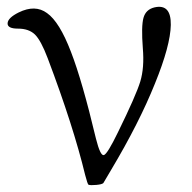

<svg xmlns="http://www.w3.org/2000/svg" viewBox="-20 -535 557 556"><path d="M279.3 -4.9 289.1 -21.5Q296.9 -35.2 301.8 -43Q382.8 -178.7 428.7 -293Q473.6 -403.3 474.6 -462.9Q475.6 -524.4 427.7 -513.7Q402.3 -507.8 395.5 -483.4Q388.7 -459 393.6 -395.5Q398.4 -338.9 386.2 -298.8Q374 -258.8 321.3 -151.4Q291 -88.9 280.8 -85.9Q270.5 -83 257.8 -133.8Q217.8 -301.8 185.5 -384.8Q152.3 -471.7 116.2 -497.1Q82 -522.5 34.2 -499Q2.9 -483.4 2 -467.8Q1 -452.1 32.2 -452.1Q63.5 -452.1 81.1 -435.1Q98.6 -418 118.2 -366.2Q192.4 -169.9 226.6 -28.3Q233.4 -2 236.3 0Q242.2 2 258.8 0.5Q275.4 -1 279.3 -4.9Z"/></svg>

Font: Bpmf GenWan Min R
Style: R
Weight: 400
Foundry: But Ko
Version: Version 1.320